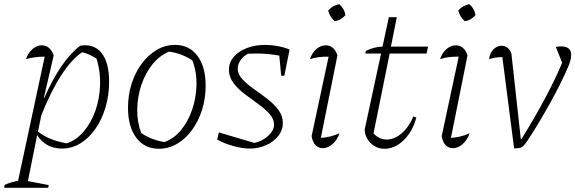

<svg xmlns="http://www.w3.org/2000/svg" viewBox="-61 -701 2742 915"><path d="M-41 194 -39 180Q-4 165 25 161L152 -431Q102 -431 63 -419Q72 -448 93 -466.5Q114 -485 137 -485Q178 -485 195 -437L148 -235L150 -234Q228 -412 321 -483Q386 -494 422.5 -449Q459 -404 459 -311Q459 -246 441.5 -188Q424 -130 393 -86Q362 -42 321.5 -17.5Q281 7 235 7Q157 7 116 -57L72 162L171 181L169 194ZM120 -74Q173 -32 257 -18Q303 -33 338.5 -75Q374 -117 394 -174.5Q414 -232 416 -296.5Q418 -361 399 -422Q382 -432 365.5 -440Q349 -448 330 -452Q229 -383 136 -152Z M696 8Q628 8 588.5 -44.5Q549 -97 549 -187Q549 -249 566.5 -303Q584 -357 615 -398.5Q646 -440 686.5 -463.5Q727 -487 773 -487Q841 -487 880 -435Q919 -383 919 -293Q919 -231 901.5 -176.5Q884 -122 853.5 -80.5Q823 -39 782.5 -15.5Q742 8 696 8ZM722 -24Q768 -40 802 -81.5Q836 -123 855 -179Q874 -235 875.5 -296Q877 -357 856 -413Q804 -447 745 -455Q700 -437 666 -395Q632 -353 613 -297Q594 -241 593 -180.5Q592 -120 612 -67Q661 -34 722 -24Z M974 -36 982 -70 1151 -20Q1189 -28 1217 -53.5Q1245 -79 1245 -107Q1245 -134 1223.5 -158Q1202 -182 1170 -205Q1138 -228 1105.5 -252.5Q1073 -277 1051.5 -305.5Q1030 -334 1030 -368Q1030 -403 1052.5 -429.5Q1075 -456 1114 -471.5Q1153 -487 1203 -487Q1232 -487 1262 -481.5Q1292 -476 1319 -465L1294 -340H1279L1270 -436Q1243 -441 1215.5 -443.5Q1188 -446 1161 -446Q1139 -446 1121 -445Q1099 -434 1085.5 -414.5Q1072 -395 1072 -374Q1072 -347 1094 -323.5Q1116 -300 1148 -277.5Q1180 -255 1212 -230.5Q1244 -206 1265.5 -177.5Q1287 -149 1287 -114Q1287 -81 1265.5 -53.5Q1244 -26 1208 -9.5Q1172 7 1129 7Q1094 7 1049.5 -5.5Q1005 -18 974 -36Z M1557 -66Q1546 -34 1524 -14.5Q1502 5 1478 5Q1434 5 1424 -52L1505 -431Q1453 -432 1416 -419Q1426 -449 1446.5 -467Q1467 -485 1491 -485Q1531 -485 1547 -437L1468 -44Q1516 -47 1557 -66ZM1556 -681Q1581 -659 1585 -629Q1564 -604 1534 -600Q1510 -621 1503 -651Q1525 -676 1556 -681Z M1771 8Q1733 8 1705.5 -19Q1678 -46 1677 -84L1755 -446H1680L1682 -458Q1722 -478 1762 -479L1792 -619H1830L1802 -479H1979L1972 -446H1796L1719 -65Q1747 -36 1782 -36Q1819 -36 1853.5 -66Q1888 -96 1909 -146L1923 -141Q1906 -75 1863.5 -33.5Q1821 8 1771 8Z M2177 -66Q2166 -34 2144 -14.5Q2122 5 2098 5Q2054 5 2044 -52L2125 -431Q2073 -432 2036 -419Q2046 -449 2066.5 -467Q2087 -485 2111 -485Q2151 -485 2167 -437L2088 -44Q2136 -47 2177 -66ZM2176 -681Q2201 -659 2205 -629Q2184 -604 2154 -600Q2130 -621 2123 -651Q2145 -676 2176 -681Z M2424 -38Q2555 -250 2618 -402L2588 -477Q2598 -480 2612 -480Q2661 -480 2661 -440Q2661 -417 2648 -386Q2633 -350 2610 -303.5Q2587 -257 2559 -207Q2531 -157 2502.5 -109.5Q2474 -62 2448 -24Q2434 -4 2424.5 1Q2415 6 2389 6L2333 -429Q2294 -428 2270 -419Q2273 -447 2290 -465Q2307 -483 2329 -483Q2361 -483 2376 -447L2421 -38Z"/></svg>

Font: Piazzolla ExtraLight
Style: Italic
Weight: 200
Italic angle: -11.3°
Designer: Juan Pablo del Peral
Foundry: Huerta Tipografica
Version: Version 1.330